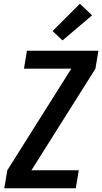

<svg xmlns="http://www.w3.org/2000/svg" viewBox="-20 -1006 546 1026"><path d="M3 0 19 -96 361 -639H108L124 -735H506L490 -639L148 -96H401L385 0ZM314 -790 261 -840 407 -986 472 -924Z"/></svg>

Font: Iosevka SS18
Style: Bold Italic
Weight: 700
Italic angle: -9°
Monospace: yes
Designer: Belleve Invis
Foundry: Belleve Invis
Version: Version 25.1.1; ttfautohint (v1.8.4)